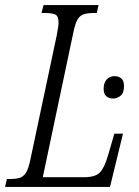

<svg xmlns="http://www.w3.org/2000/svg" viewBox="-39 -734 544 754"><path d="M-19 0 -12 -31H-2Q23 -31 38 -35.5Q53 -40 63 -56Q73 -72 80 -106L184 -596Q187 -613 189 -625.5Q191 -638 191 -645Q191 -670 179 -676.5Q167 -683 136 -683H124L132 -714H348L341 -683H331Q307 -683 291.5 -678.5Q276 -674 266.5 -659Q257 -644 250 -611L129 -38H290Q335 -38 353 -56.5Q371 -75 385 -123L410 -209H444L393 0ZM405 -347Q389 -347 378.5 -356Q368 -365 368 -385Q368 -409 380 -422Q392 -435 411 -435Q427 -435 437.5 -426Q448 -417 448 -396Q448 -369 434.5 -358Q421 -347 405 -347Z"/></svg>

Font: Noto Serif ExtraCondensed Light
Style: Italic
Weight: 300
Width: 2
Italic angle: -12°
Designer: Monotype Design Team
Foundry: Monotype Imaging Inc.
Version: Version 2.014; ttfautohint (v1.8.4.7-5d5b)